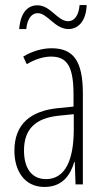

<svg xmlns="http://www.w3.org/2000/svg" viewBox="-20 -730 416 760"><path d="M56 -615H84C88 -658 107 -678 129 -678C168 -678 197 -615 251 -615C289 -615 321 -646 323 -710H295C292 -670 275 -646 250 -646C207 -646 181 -709 128 -709C88 -709 61 -678 56 -615ZM184 -539C147 -539 106 -527 72 -506L86 -476C123 -498 156 -506 182 -506C245 -506 271 -468 271 -356V-308L210 -302C100 -291 37 -238 37 -133C37 -59 73 10 156 10C228 10 259 -38 274 -89H276L279 0H308V-359C308 -487 272 -539 184 -539ZM212 -272 272 -278V-218C272 -100 240 -21 162 -21C108 -21 75 -61 75 -134C75 -218 119 -262 212 -272Z"/></svg>

Font: Noto Sans Sinhala ExtraCondensed ExtraLight
Style: Regular
Weight: 200
Width: 2
Designer: Jelle Bosma - Monotype Design Team
Foundry: Monotype Imaging Inc.
Version: Version 2.006